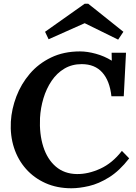

<svg xmlns="http://www.w3.org/2000/svg" viewBox="-20 -991 730 1027"><path d="M408 -716Q447 -716 492.5 -703.5Q538 -691 577 -667H578L577 -709H654L642 -476H576Q567 -559 527 -603.5Q487 -648 417 -648Q365 -648 324.5 -624Q284 -600 256 -558.5Q228 -517 212.5 -465.5Q197 -414 194 -360Q190 -274 211.5 -206.5Q233 -139 278.5 -100Q324 -61 391 -60Q451 -59 516 -88.5Q581 -118 632 -184L671 -144Q619 -77 563.5 -42.5Q508 -8 456 4Q404 16 362 16Q285 16 223.5 -11.5Q162 -39 119 -87.5Q76 -136 55 -200.5Q34 -265 38 -340Q42 -408 67.5 -475Q93 -542 139.5 -596.5Q186 -651 253.5 -683.5Q321 -716 408 -716ZM612 -779 433 -867 240 -781 221 -821 433 -971H452L640 -821Z"/></svg>

Font: Lora Italic
Style: Italic
Weight: 400
Italic angle: -3°
Designer: Olga Karpushina, Alexei Vanyashin (Cyrillic)
Foundry: Cyreal
Version: Version 2.210; ttfautohint (v1.8.1.43-b0c9)